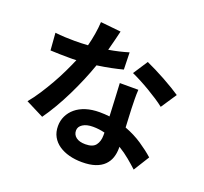

<svg xmlns="http://www.w3.org/2000/svg" viewBox="-145 -986 1290 1216"><g transform="rotate(20 500.0 -378.5)"><path d="M874 -441Q853 -458 822.5 -478Q792 -498 759 -517.5Q726 -537 693.5 -554Q661 -571 636 -582L700 -680Q727 -668 761 -651Q795 -634 829.5 -615Q864 -596 894.5 -577.5Q925 -559 944 -546ZM574 -583Q540 -574 496 -565Q452 -556 402 -549Q384 -497 360 -440Q336 -383 308.5 -327Q281 -271 250.5 -219Q220 -167 190 -125L69 -186Q99 -222 128 -266.5Q157 -311 183.5 -357.5Q210 -404 232 -450Q254 -496 271 -536Q258 -535 245.5 -535Q233 -535 220 -535Q160 -535 96 -538L87 -654Q119 -650 155.5 -648.5Q192 -647 219 -647Q263 -647 308 -650Q319 -692 326 -735Q333 -778 335 -816L472 -802Q466 -778 457.5 -742.5Q449 -707 438 -667Q474 -673 508 -681Q542 -689 571 -698ZM595 -166Q575 -171 555.5 -173.5Q536 -176 515 -176Q472 -176 446.5 -159.5Q421 -143 421 -117Q421 -89 443 -72Q465 -55 506 -55Q556 -55 575.5 -81Q595 -107 595 -147ZM704 -494Q702 -462 702.5 -431Q703 -400 704 -367Q705 -346 706.5 -312.5Q708 -279 710 -242Q774 -218 825.5 -183.5Q877 -149 915 -115L849 -9Q823 -33 789.5 -61Q756 -89 715 -114V-105Q715 -70 705 -40.5Q695 -11 672.5 11.5Q650 34 613.5 46.5Q577 59 524 59Q478 59 438 48.5Q398 38 368 17.5Q338 -3 321 -33.5Q304 -64 304 -105Q304 -141 319 -172.5Q334 -204 362 -227.5Q390 -251 430.5 -264Q471 -277 523 -277Q540 -277 557 -276Q574 -275 590 -273Q588 -329 584.5 -389Q581 -449 579 -494Z"/></g></svg>

Font: SpoqaHanSans-Bold
Style: Regular
Weight: 700
Designer: [Spoqa Han Sans] Dong-huui Kim \uAE40 \uB3D9 \uD718   [Noto Sans] Ryoko NISHIZUKA \u897F \u585A \u6DBC \u5B50  (kana & i
Foundry: Spoqa (http://www.spoqa-han-sans.com)
Version: Version 2.000